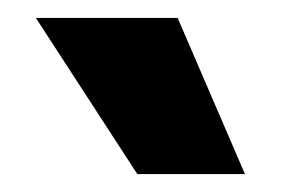

<svg xmlns="http://www.w3.org/2000/svg" viewBox="-20 -791 323 214"><path d="M133 -597 20 -771H178L253 -597Z"/></svg>

Font: Bricolage Grotesque ExtraBold
Style: Regular
Weight: 800
Designer: Mathieu Triay
Foundry: Atelier Triay
Version: Version 1.001;gftools[0.9.33.dev8+g029e19f]